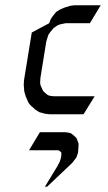

<svg xmlns="http://www.w3.org/2000/svg" viewBox="-20 -432 410 726"><path d="M69.8 -110.8 70.8 -128.9 100.1 -309.1 166 -344.2 171.9 -359.9 178.2 -369.1 188 -381.8 192.9 -387.2 205.1 -395 222.2 -402.8 246.1 -410.2 262.2 -412.1H360.8L319.8 -344.2H228L211.9 -340.8L204.1 -338.9L195.8 -335L183.1 -326.2L179.2 -321.8L168.9 -309.1L163.1 -300.8L160.2 -292L154.8 -273.9L132.8 -137.2L131.8 -120.1L132.8 -110.8L136.2 -103L142.1 -89.8L145 -85.9L154.8 -77.1L162.1 -71.8L168.9 -69.8L184.1 -67.9H337.9L295.9 0H166L149.9 -2L128.9 -7.8L113.8 -17.1L95.2 -34.2L87.9 -43L77.1 -67.9L71.8 -85.9ZM89.8 136.2 130.9 67.9H226.1L241.2 69.8L248 71.8L254.9 77.1L265.1 85.9L269 89.8L273.9 102.1L276.9 110.8V120.1L275.9 136.2L274.9 146L269 163.1L263.2 170.9L252.9 184.1L158.2 273.9H149.9L196.8 196.8L206.1 179.2L210.9 163.1L211.9 153.8V145L206.1 139.2L200.2 136.2Z"/></svg>

Font: Petahja
Style: Italic
Weight: 400
Designer: T. Christopher White
Version: Version 1.1